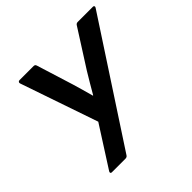

<svg xmlns="http://www.w3.org/2000/svg" viewBox="-168 -809 964 964"><g transform="rotate(-45 314.0 -327.5)"><path d="M98.6 0Q92.9 0 91.4 -4.2Q89.9 -8.4 93.3 -13.4L230.5 -227.9L88.5 -642Q87.1 -647.7 90 -651.3Q92.8 -655 98.5 -655H198.9Q208.6 -655 211.6 -645.3L272.6 -449.6Q280.6 -422.3 288.5 -394.9Q296.3 -367.5 303.9 -339.5H305.9Q322.3 -367.2 338.1 -394.7Q353.9 -422.3 371.3 -450L495.8 -645.3Q501.1 -655 511.5 -655H619.9Q625.3 -655 627.1 -651Q628.9 -647 625.6 -642L212.3 -9.7Q209.6 -4.7 205.5 -2.4Q201.3 0 195.9 0Z"/></g></svg>

Font: Sofia Sans Hairline
Style: Italic
Weight: 1
Italic angle: -9°
Designer: Botio Nikoltchev, Ani Petrova
Foundry: lettersoup
Version: Version 4.102